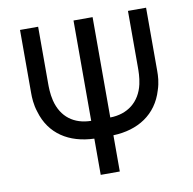

<svg xmlns="http://www.w3.org/2000/svg" viewBox="-80 -801 888 882"><g transform="rotate(-10 364.0 -360.0)"><path d="M408.5 0V-169C524 -173 613 -229 645 -337C657 -372.5 658 -403 658 -425V-720H573.5V-457.5C573.5 -441.5 573.5 -410 566.5 -379C548.5 -298.5 489 -253 408.5 -252V-720H319.5V-252C240.5 -253 182.5 -294.5 162.5 -375C154.5 -407.5 154.5 -440 154.5 -457.5V-720H70V-425C70 -405.5 71 -371.5 83 -336C114 -229 202.5 -173 319.5 -169V0Z"/></g></svg>

Font: Hauora Medium
Style: Regular
Weight: 500
Designer: Wayne Shih
Foundry: WCYS
Version: Version 1.001;hotconv 1.0.109;makeotfexe 2.5.65596